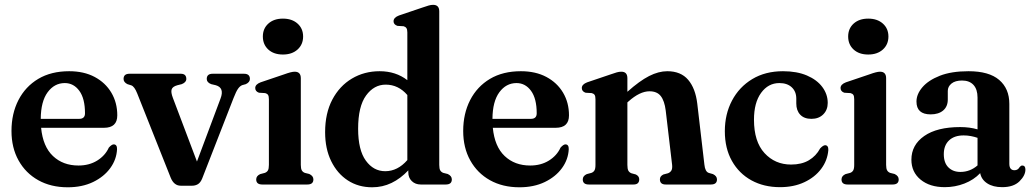

<svg xmlns="http://www.w3.org/2000/svg" viewBox="-20 -763 4271 794"><path d="M465 -286Q465 -234.5 410 -234.5H150Q157.5 -157 199 -117.8Q240.5 -78.5 304.5 -78.5Q349 -78.5 382 -99Q415 -119.5 430 -152.5Q442 -166 450.5 -166Q464.5 -165.5 464 -146Q462 -103.5 436 -67.8Q410 -32 364.8 -10.2Q319.5 11.5 260 11.5Q190.5 11.5 138.2 -17.8Q86 -47 56.8 -99.5Q27.5 -152 27.5 -221.5Q27.5 -293 56.2 -349Q85 -405 138.2 -436.8Q191.5 -468.5 266 -468.5Q327 -468.5 371.5 -444.8Q416 -421 440.5 -379.8Q465 -338.5 465 -286ZM248 -419.5Q205 -419.5 177 -381.5Q149 -343.5 148.5 -271.5H307.5Q331.5 -271.5 331.5 -294.5Q331.5 -355.5 308 -387.5Q284.5 -419.5 248 -419.5Z M774.5 5H727.5Q699.5 5 686 -28L547.5 -376.5Q536 -405.5 523 -410L507 -415Q491 -423 491 -436.5Q491 -458 515.5 -458H727.5Q750.5 -458 750.5 -436.5Q750.5 -422.5 731.5 -415L713.5 -410.5Q693.5 -405 689.8 -393.2Q686 -381.5 695 -358L794.5 -95L892 -355.5Q909 -400 872.5 -410.5L853.5 -415Q835 -422 835 -436.5Q835 -458 859.5 -458H989Q1013.5 -458 1013.5 -436.5Q1013.5 -423 996.5 -415L982 -411Q972.5 -407.5 964.5 -396.2Q956.5 -385 946 -358L816 -24.5Q809 -7.5 798.2 -1.2Q787.5 5 774.5 5Z M1150 -537.5Q1112 -537.5 1089.5 -558.2Q1067 -579 1067 -612Q1067 -645 1089.8 -665.5Q1112.5 -686 1150 -686Q1187.5 -686 1210.5 -665.5Q1233.5 -645 1233.5 -612Q1233.5 -579 1210.5 -558.2Q1187.5 -537.5 1150 -537.5ZM1224 -439.5V-81Q1224 -65.5 1228.2 -58.2Q1232.5 -51 1241 -48L1259 -43.5Q1276 -35.5 1276 -21Q1276 0 1251 0H1064.5Q1039.5 0 1039.5 -21Q1039.5 -35.5 1056 -43L1075 -48Q1083.5 -51 1087.8 -58Q1092 -65 1092 -81V-352.5Q1092 -365.5 1088.2 -370.8Q1084.5 -376 1076.5 -378L1051 -379.5Q1035.5 -385 1035.5 -399Q1035.5 -414 1057.5 -422.5L1155 -455.5Q1185 -466.5 1198.5 -466.5Q1224 -466.5 1224 -439.5Z M1324.5 -216.5Q1324.5 -294.5 1354.2 -351Q1384 -407.5 1435.2 -438Q1486.5 -468.5 1550 -468.5Q1616.5 -468.5 1664.5 -431.5V-629Q1664.5 -641.5 1660.5 -647Q1656.5 -652.5 1649 -654.5L1623.5 -656Q1607.5 -661.5 1607.5 -675Q1607.5 -690.5 1630 -699L1727.5 -732Q1743 -737.5 1752.8 -740.2Q1762.5 -743 1771 -743Q1796.5 -743 1796.5 -716V-81Q1796.5 -65 1800.8 -58Q1805 -51 1813.5 -48L1831.5 -43.5Q1848.5 -35.5 1848.5 -21Q1848.5 0 1823.5 0H1720Q1697.5 0 1683 -14Q1668.5 -28 1668.5 -50.5V-58.5Q1636.5 -24.5 1599.2 -6.5Q1562 11.5 1519 11.5Q1462 11.5 1418.2 -17Q1374.5 -45.5 1349.5 -96.8Q1324.5 -148 1324.5 -216.5ZM1461 -230.5Q1461 -142.5 1492.8 -98.8Q1524.5 -55 1573 -55Q1624.5 -55 1664.5 -101V-370Q1627.5 -413 1575 -413Q1526.5 -413 1493.8 -368Q1461 -323 1461 -230.5Z M2333 -286Q2333 -234.5 2278 -234.5H2018Q2025.5 -157 2067 -117.8Q2108.5 -78.5 2172.5 -78.5Q2217 -78.5 2250 -99Q2283 -119.5 2298 -152.5Q2310 -166 2318.5 -166Q2332.5 -165.5 2332 -146Q2330 -103.5 2304 -67.8Q2278 -32 2232.8 -10.2Q2187.5 11.5 2128 11.5Q2058.5 11.5 2006.2 -17.8Q1954 -47 1924.8 -99.5Q1895.5 -152 1895.5 -221.5Q1895.5 -293 1924.2 -349Q1953 -405 2006.2 -436.8Q2059.5 -468.5 2134 -468.5Q2195 -468.5 2239.5 -444.8Q2284 -421 2308.5 -379.8Q2333 -338.5 2333 -286ZM2116 -419.5Q2073 -419.5 2045 -381.5Q2017 -343.5 2016.5 -271.5H2175.5Q2199.5 -271.5 2199.5 -294.5Q2199.5 -355.5 2176 -387.5Q2152.5 -419.5 2116 -419.5Z M2574.5 -439.5V-383.5Q2625 -428.5 2664.2 -448.5Q2703.5 -468.5 2739.5 -468.5Q2795.5 -468.5 2825.8 -433Q2856 -397.5 2863.5 -334.5L2893 -82Q2896 -53 2911 -48L2928.5 -43Q2945 -35 2945 -21Q2945 0 2920 0H2733Q2709 0 2709 -21.5Q2709 -34.5 2723.5 -41.5L2742.5 -46.5Q2751.5 -50 2756.2 -57.5Q2761 -65 2759.5 -81L2733 -306Q2728 -346 2712.5 -365.8Q2697 -385.5 2666 -385.5Q2626 -385.5 2579 -343.5L2574.5 -339.5V-81Q2574.5 -64.5 2578.5 -57.2Q2582.5 -50 2591 -46.5L2609.5 -41.5Q2623.5 -34.5 2623.5 -21.5Q2623.5 0 2600 0H2415Q2390 0 2390 -21Q2390 -35.5 2406.5 -43L2425.5 -48Q2434 -51 2438.2 -58Q2442.5 -65 2442.5 -81V-352.5Q2442.5 -365.5 2438.8 -370.8Q2435 -376 2427 -378L2401.5 -379.5Q2386 -385 2386 -399Q2386 -414 2408 -422.5L2505.5 -455.5Q2521 -461 2530.8 -463.8Q2540.5 -466.5 2549.5 -466.5Q2574.5 -466.5 2574.5 -439.5Z M3403 -337.5Q3403 -308.5 3384.5 -290Q3366 -271.5 3335.5 -271.5Q3305.5 -271.5 3289.2 -288.8Q3273 -306 3273 -335V-355Q3273 -384.5 3254.2 -402Q3235.5 -419.5 3203 -419.5Q3157 -419.5 3127.5 -379Q3098 -338.5 3098 -268Q3098 -177.5 3141.5 -130Q3185 -82.5 3251.5 -82.5Q3295 -82.5 3325 -100.2Q3355 -118 3371.5 -149Q3384 -162.5 3392.5 -162.5Q3406 -162 3405.5 -142.5Q3402 -99.5 3376 -64.8Q3350 -30 3306.2 -9.5Q3262.5 11 3205.5 11Q3139 11 3087.5 -17.2Q3036 -45.5 3006.8 -97.5Q2977.5 -149.5 2977.5 -220.5Q2977.5 -291 3007.2 -347.2Q3037 -403.5 3091 -436Q3145 -468.5 3218 -468.5Q3275.5 -468.5 3317 -450.8Q3358.5 -433 3380.8 -403Q3403 -373 3403 -337.5Z M3570.5 -537.5Q3532.5 -537.5 3510 -558.2Q3487.5 -579 3487.5 -612Q3487.5 -645 3510.2 -665.5Q3533 -686 3570.5 -686Q3608 -686 3631 -665.5Q3654 -645 3654 -612Q3654 -579 3631 -558.2Q3608 -537.5 3570.5 -537.5ZM3644.5 -439.5V-81Q3644.5 -65.5 3648.8 -58.2Q3653 -51 3661.5 -48L3679.5 -43.5Q3696.5 -35.5 3696.5 -21Q3696.5 0 3671.5 0H3485Q3460 0 3460 -21Q3460 -35.5 3476.5 -43L3495.5 -48Q3504 -51 3508.2 -58Q3512.5 -65 3512.5 -81V-352.5Q3512.5 -365.5 3508.8 -370.8Q3505 -376 3497 -378L3471.5 -379.5Q3456 -385 3456 -399Q3456 -414 3478 -422.5L3575.5 -455.5Q3605.5 -466.5 3619 -466.5Q3644.5 -466.5 3644.5 -439.5Z M3749 -102.5Q3749 -163.5 3802 -200.5Q3855 -237.5 3951 -237.5Q3990.5 -237.5 4022.5 -228V-359.5Q4022.5 -393.5 4005.8 -411.8Q3989 -430 3958.5 -430Q3930 -430 3914.8 -417.5Q3899.5 -405 3899.5 -387V-351.5Q3899.5 -322.5 3880.5 -306.2Q3861.5 -290 3828.5 -290Q3770 -290 3770 -343Q3770 -373.5 3794.5 -402.2Q3819 -431 3866.8 -449.8Q3914.5 -468.5 3985 -468.5Q4070 -468.5 4112 -432.5Q4154 -396.5 4154 -333.5V-86Q4154 -59 4175.5 -59Q4189.5 -59 4197 -72.5Q4202 -78.5 4207.5 -78.5Q4220.5 -78.5 4220.5 -61.5Q4220.5 -37.5 4196 -13.2Q4171.5 11 4124.5 11Q4086.5 11 4062.5 -4.8Q4038.5 -20.5 4033.5 -47Q4007 -19 3968.2 -4Q3929.5 11 3887 11Q3825 11 3787 -20.2Q3749 -51.5 3749 -102.5ZM3883 -125.5Q3883 -89.5 3902 -70.8Q3921 -52 3951.5 -52Q3991.5 -52 4022.5 -79V-193Q4009.5 -197.5 3995.2 -200.2Q3981 -203 3965 -203Q3926.5 -203 3904.8 -182.5Q3883 -162 3883 -125.5Z"/></svg>

Font: Fraunces 72pt S050 SemiBold
Style: Regular
Weight: 600
Version: Version 1.000; ttfautohint (v1.8.3)